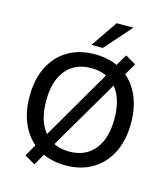

<svg xmlns="http://www.w3.org/2000/svg" viewBox="-140 -1046 1054 1207"><g transform="rotate(15 387.5 -442.5)"><path d="M388 9Q287 9 213 -35.5Q139 -80 98.5 -161.5Q58 -243 58 -353Q58 -464 98.5 -545Q139 -626 213 -670Q287 -714 388 -714Q488 -714 562.5 -670Q637 -626 677.5 -545Q718 -464 718 -354Q718 -243 677.5 -161.5Q637 -80 562.5 -35.5Q488 9 388 9ZM388 -81Q493 -81 551.5 -152.5Q610 -224 610 -353Q610 -482 552 -553Q494 -624 388 -624Q283 -624 224.5 -553Q166 -482 166 -353Q166 -224 224.5 -152.5Q283 -81 388 -81ZM198 53 129 13 187 -88 217 -137 497 -618 520 -658 578 -758 647 -718 588 -617 559 -568 278 -88 256 -47ZM350 -765 468 -938H577L424 -765Z"/></g></svg>

Font: Nunito Sans SemiBold
Style: Regular
Weight: 600
Designer: Vernon Adams
Foundry: Vernon Adams
Version: Version 3.101; ttfautohint (v1.8.4.7-5d5b);gftools[0.9.27]